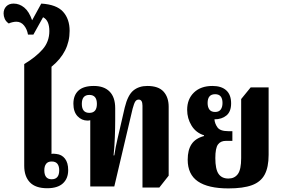

<svg xmlns="http://www.w3.org/2000/svg" viewBox="-42 -1039 1574 1070"><path d="M221 10Q156 10 124.5 -23Q93 -56 93 -115V-682Q158 -721 195.5 -764Q233 -807 233 -866Q233 -895 224.5 -914.5Q216 -934 198 -943L144 -846H114Q109 -876 92 -897Q75 -918 49 -918Q39 -918 26.5 -915Q14 -912 7 -908Q-9 -919 -15.5 -934Q-22 -949 -22 -964Q-22 -988 -7 -1003.5Q8 -1019 34 -1019Q66 -1019 93 -997Q120 -975 137 -926L188 -1019Q273 -1014 309.5 -973.5Q346 -933 346 -867Q346 -749 245 -667V-181Q254 -184 272 -181Q302 -178 320 -155Q338 -132 338 -91Q338 -44 308.5 -17Q279 10 221 10ZM246 -40Q288 -40 288 -90Q288 -113 278 -126Q268 -139 246 -139Q225 -139 215 -126Q205 -113 205 -90Q205 -40 246 -40Z M752 6V-450Q752 -484 731 -484Q719 -484 712 -473.5Q705 -463 697 -433L595 0H461V-369Q453 -367 446 -367Q413 -367 390 -391.5Q367 -416 367 -461Q367 -508 395 -534Q423 -560 481 -560Q538 -560 569 -528.5Q600 -497 600 -436V-369Q600 -328 598 -274Q596 -220 591 -173H595Q602 -220 612.5 -263.5Q623 -307 633 -352L653 -439Q670 -509 701 -534.5Q732 -560 779 -560Q841 -560 869.5 -528.5Q898 -497 898 -444V-60L846 6ZM456 -410Q498 -410 498 -460Q498 -510 456 -510Q414 -510 414 -460Q414 -410 456 -410Z M1231 11Q1118 11 1061 -28Q1004 -67 1004 -149Q1004 -203 1025.5 -235.5Q1047 -268 1095 -281V-285Q1050 -299 1025.5 -339Q1001 -379 1001 -427Q1001 -487 1039 -523.5Q1077 -560 1142 -560Q1192 -560 1219 -535.5Q1246 -511 1246 -463Q1246 -417 1220 -395.5Q1194 -374 1153 -374Q1155 -350 1170 -329Q1185 -308 1230 -308H1253V-254H1217Q1187 -254 1172.5 -233.5Q1158 -213 1158 -158Q1158 -96 1176 -70Q1194 -44 1231 -44Q1265 -44 1283.5 -69Q1302 -94 1302 -158V-487L1355 -552H1455V-176Q1455 -107 1433 -66Q1411 -25 1362 -7Q1313 11 1231 11ZM1157 -415Q1178 -415 1188 -428.5Q1198 -442 1198 -465Q1198 -514 1157 -514Q1115 -514 1115 -465Q1115 -442 1125 -428.5Q1135 -415 1157 -415Z"/></svg>

Font: Noto Serif Thai Condensed ExtraBold
Style: Regular
Weight: 800
Width: 3
Designer: Monotype Design Team
Foundry: Monotype Imaging Inc.
Version: Version 2.002; ttfautohint (v1.8.4.7-5d5b)